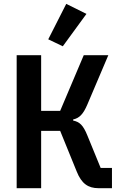

<svg xmlns="http://www.w3.org/2000/svg" viewBox="-20 -988 640 1008"><path d="M67.5 0H196V-301.1H295.8L382.5 -88.1C408 -23.8 442.8 0 497.5 0H567.8V-106.2H508.5L438.6 -277C416.5 -331.3 398.1 -348 364 -355.1V-360.8C396 -367.9 416.5 -387.1 438.9 -440L548.7 -698.2H419.7L295.8 -405.9H196V-698.2H67.5ZM233.3 -781.6 309.7 -745 433.9 -915.1 327.8 -967.7Z"/></svg>

Font: Margiela Mono SemiBold
Style: Regular
Weight: 600
Designer: Mike Abbink, Paul van der Laan, Pieter van Rosmalen
Foundry: Bold Monday
Version: Version 2.003 2021